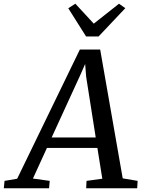

<svg xmlns="http://www.w3.org/2000/svg" viewBox="-86 -1015 766 1035"><path d="M-65.5 0 -61.5 -40 6.5 -51.5 344.5 -748H454L575.5 -53.5L656 -40L653.5 0H378.5L380.5 -40L465.5 -51.5L439 -217.5H167L91.5 -52.5L182 -40L178.5 0ZM192.5 -274H430L378.5 -601L373 -670L345 -606.5ZM378 -818.5 282 -970.5 320 -995Q345 -968 370 -941.2Q395 -914.5 419.5 -887.5Q453.5 -914.5 487.5 -941.2Q521.5 -968 555.5 -995L589.5 -971L445.5 -818.5Z"/></svg>

Font: Merriweather Light 18pt
Style: Italic
Weight: 400
Italic angle: -7.8°
Version: Version 2.101